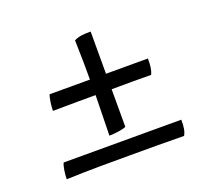

<svg xmlns="http://www.w3.org/2000/svg" viewBox="-86 -597 722 663"><g transform="rotate(-20 275.0 -265.5)"><path d="M244 -131C263 -131 295 -135 306 -141V-279C369 -279 394 -280 451 -279C459 -295 460 -313 460 -336H306V-491C281 -491 263 -490 245 -481C247 -411 247 -375 247 -336H99C94 -326 90 -296 90 -278C157 -279 208 -279 247 -279C246 -228 245 -197 244 -131ZM64 -98C58 -88 54 -58 54 -40C141 -43 202 -43 285 -43C368 -43 417 -43 486 -42C495 -58 496 -75 496 -98Z"/></g></svg>

Font: Vollkorn Semibold
Style: Regular
Weight: 600
Designer: Friedrich Althausen
Foundry: Friedrich Althausen
Version: Version 4.015;PS 004.015;hotconv 1.0.88;makeotf.lib2.5.64775